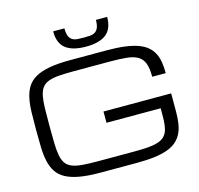

<svg xmlns="http://www.w3.org/2000/svg" viewBox="-135 -1126 1334 1287"><g transform="rotate(-15 531.5 -482.5)"><path d="M343.8 -981.4Q343.8 -899.4 390.6 -862.3Q437.5 -825.2 531.2 -825.2Q625 -825.2 671.9 -862.3Q718.8 -899.4 718.8 -981.4H640.6Q640.6 -946.3 632.3 -927.2Q624 -908.2 609.4 -899.4Q594.7 -890.6 574.7 -889.2Q554.7 -887.7 531.2 -887.7Q507.8 -887.7 487.8 -889.2Q467.8 -890.6 453.1 -899.4Q438.5 -908.2 430.2 -927.2Q421.9 -946.3 421.9 -981.4ZM906.7 -515.6Q906.7 -574.2 894 -608.4Q881.3 -642.6 852.1 -660.2Q822.8 -677.7 774.9 -682.6Q727.1 -687.5 656.7 -687.5H405.8Q343.3 -687.5 300.5 -683.8Q257.8 -680.2 230 -668.9Q202.1 -657.7 187 -636.7Q171.9 -615.7 165 -581.1Q158.2 -546.4 157.2 -495.8Q156.2 -445.3 156.2 -375Q156.2 -304.7 157.5 -254.2Q158.7 -203.6 165.5 -168.9Q172.4 -134.3 187.3 -113.3Q202.1 -92.3 230 -81.1Q257.8 -69.8 300.5 -66.2Q343.3 -62.5 405.8 -62.5H657.2Q711.9 -62.5 751.5 -65.4Q791 -68.4 818.8 -76.2Q846.7 -84 863.8 -97.7Q880.9 -111.3 890.4 -132.1Q899.9 -152.8 903.3 -181.9Q906.7 -210.9 906.7 -250V-296.9H530.8V-375H1000.5V-250Q1000.5 -203.1 994.6 -165.3Q988.8 -127.4 973.9 -97.9Q959 -68.4 934.1 -46.9Q909.2 -25.4 871.1 -11.5Q833 2.4 780.3 9Q727.5 15.6 657.2 15.6H405.8Q319.8 15.6 261 5.1Q202.1 -5.4 164.1 -26.6Q126 -47.9 105.2 -80.1Q84.5 -112.3 75 -155.8Q65.4 -199.2 64 -253.9Q62.5 -308.6 62.5 -375Q62.5 -441.4 64 -496.1Q65.4 -550.8 75 -594.2Q84.5 -637.7 105.2 -669.9Q126 -702.1 164.1 -723.4Q202.1 -744.6 261 -755.1Q319.8 -765.6 405.8 -765.6H656.7Q727.1 -765.6 779.8 -759Q832.5 -752.4 870.6 -739Q908.7 -725.6 933.8 -705.1Q959 -684.6 973.9 -656.7Q988.8 -628.9 994.6 -593.8Q1000.5 -558.6 1000.5 -515.6Z"/></g></svg>

Font: Michroma
Style: Regular
Weight: 400
Version: Version 1.000